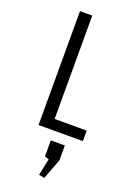

<svg xmlns="http://www.w3.org/2000/svg" viewBox="-169 -712 712 1030"><g transform="rotate(20 186.5 -197.0)"><path d="M100 0V-650H170V-60H353V0ZM190 55H270V140L226 256L194 250L214 155L190 146Z"/></g></svg>

Font: Unica One
Style: Regular
Weight: 400
Designer: Eduardo Rodriguez Tunni
Foundry: Eduardo Rodriguez Tunni
Version: Version 1.001